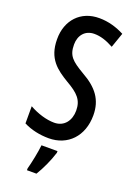

<svg xmlns="http://www.w3.org/2000/svg" viewBox="-175 -792 765 1082"><g transform="rotate(20 208.0 -251.5)"><path d="M380 -197C380 -290 335 -349 244 -400C168 -445 141 -468 141 -536C141 -591 174 -631 229 -631C265 -631 301 -620 345 -596L376 -685C330 -709 279 -724 226 -724C114 -725 40 -645 41 -531C41 -414 105 -369 176 -326C249 -284 280 -253 280 -189C280 -131 247 -83 186 -83C139 -83 84 -100 36 -127V-24C81 -1 134 10 187 10C301 10 380 -72 380 -197ZM259 71V61H163C159 102 144 174 134 210V221H191C217 179 244 120 259 71Z"/></g></svg>

Font: Noto Sans Gujarati ExtraCondensed Medium
Style: Regular
Weight: 500
Width: 2
Designer: Jelle Bosma - Monotype Design Team, Universal Thirst
Foundry: Monotype Imaging Inc.
Version: Version 2.106